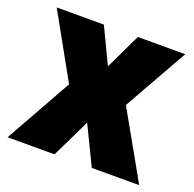

<svg xmlns="http://www.w3.org/2000/svg" viewBox="-103 -659 774 765"><g transform="rotate(20 284.0 -276.5)"><path d="M163 -282 12 -553H212L284 -402L356 -553H557L404 -282L563 0H362L283 -163L204 0H5Z"/></g></svg>

Font: Noto Sans Hebrew SemiCondensed Black
Style: Regular
Weight: 900
Width: 4
Designer: Ben Nathan
Foundry: Google LLC
Version: Version 3.001; ttfautohint (v1.8.4.7-5d5b)